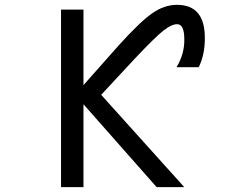

<svg xmlns="http://www.w3.org/2000/svg" viewBox="-20 -772 1040 794"><path d="M325.2 -340.8V2H232.4V-732.4H325.2V-419.9L468.8 -582Q558.6 -681.6 608.9 -716.8Q659.2 -752 711.9 -752Q828.1 -752 827.1 -613.3Q827.1 -544.9 801.8 -494.1H710Q743.2 -548.8 742.2 -609.4Q742.2 -672.9 711.9 -671.9Q689.5 -671.9 655.8 -645.5Q622.1 -619.1 539.1 -531.2L398.4 -379.9L742.2 2H627.9Z"/></svg>

Font: GenEi Gothic M Regular
Style: Regular
Weight: 400
Designer: o_tamon (Modified); [Source Han Sans]
Ryoko NISHIZUKA  (kana & ideographs); Paul D. Hunt (Latin, Greek & Cyrillic); Wenl
Version: Version 1.1a;Original Version 1.004